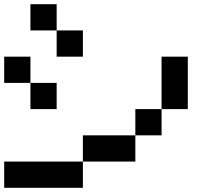

<svg xmlns="http://www.w3.org/2000/svg" viewBox="-20 -895 1040 915"><path d="M0 0V-125H375V0ZM0 -500V-625H125V-500ZM250 -625V-750H375V-625ZM250 -500V-375H125V-500ZM250 -875V-750H125V-875ZM750 -250H625V-375H750ZM750 -625H875V-375H750ZM375 -125V-250H625V-125Z"/></svg>

Font: GalmuriMono7 Regular
Style: Regular
Weight: 400
Designer: Lee Minseo (quiple)
Version: Version 2.399;hotconv 1.1.1;makeotfexe 2.6.0 DEVELOPMENT